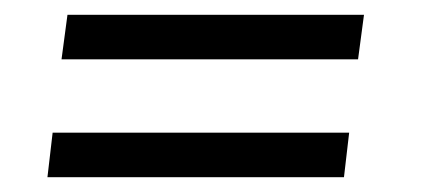

<svg xmlns="http://www.w3.org/2000/svg" viewBox="-20 -387 570 259"><path d="M71 -367H471L463 -307H63ZM51 -208H451L444 -148H44Z"/></svg>

Font: Faustina VF Beta
Style: Italic
Weight: 400
Italic angle: -8°
Designer: Alfonso Garcia
Foundry: Omnibus-Type
Version: Version 1.006